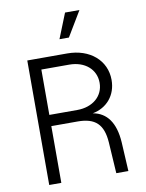

<svg xmlns="http://www.w3.org/2000/svg" viewBox="-99 -994 807 1063"><g transform="rotate(-10 304.5 -462.5)"><path d="M90 0H158V-319H306C405 -319 449 -277 456 -175L467 0H535L526 -164C519 -274 474 -336 396 -349C477 -364 531 -427 531 -513C531 -623 442 -700 315 -700H90ZM315 -382H158V-637H315C402 -637 463 -585 463 -509C463 -434 402 -382 315 -382ZM286 -785H339L423 -925H342Z"/></g></svg>

Font: Uncut Sans Book
Style: Regular
Weight: 350
Designer: Kasper Nordkvist
Foundry: UNCUT.wtf
Version: Version 1.304;Glyphs 3.2 (3246)